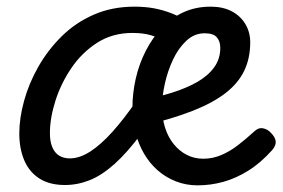

<svg xmlns="http://www.w3.org/2000/svg" viewBox="-20 -539 849 577"><path d="M175 17Q129 17 98.5 -2.5Q68 -22 53 -57Q38 -92 38 -138Q38 -184 52.5 -236.5Q67 -289 95.5 -339Q124 -389 165.5 -430Q207 -471 262 -495Q317 -519 384 -519Q416 -519 443 -514Q470 -509 495.5 -499Q521 -489 546 -473L476 -415Q458 -426 434 -433Q410 -440 378 -440Q318 -440 272 -410.5Q226 -381 194.5 -334.5Q163 -288 146.5 -236Q130 -184 130 -139Q130 -114 137 -97Q144 -80 157.5 -71.5Q171 -63 190 -63Q219 -63 251 -83.5Q283 -104 318 -143Q353 -182 390 -236L406 -139Q363 -81 324.5 -46.5Q286 -12 249.5 2.5Q213 17 175 17ZM574 18Q539 18 508.5 6Q478 -6 454 -27Q430 -48 413 -77Q396 -106 387 -141Q378 -176 378 -215Q378 -259 388 -303Q398 -347 418 -386Q438 -425 466 -455Q494 -485 531 -502Q568 -519 613 -519Q650 -519 676.5 -505Q703 -491 717.5 -466.5Q732 -442 732 -412Q732 -364 714 -326.5Q696 -289 658 -259.5Q620 -230 560.5 -206.5Q501 -183 418 -163L405 -238Q454 -247 497 -260.5Q540 -274 572.5 -292.5Q605 -311 623.5 -336.5Q642 -362 642 -395Q642 -415 631.5 -427Q621 -439 595 -439Q564 -439 540 -416.5Q516 -394 500 -360Q484 -326 475.5 -288Q467 -250 467 -218Q467 -184 476 -155.5Q485 -127 502 -106Q519 -85 541.5 -73.5Q564 -62 591 -62Q619 -62 645 -73Q671 -84 695.5 -103Q720 -122 743 -143Q756 -156 770 -153.5Q784 -151 794 -140Q807 -127 808.5 -114.5Q810 -102 798 -88Q763 -49 726 -26Q689 -3 651 7.5Q613 18 574 18Z"/></svg>

Font: Playwrite SK
Style: Regular
Weight: 400
Designer: Veronika Burian, José Scaglione
Foundry: TypeTogether
Version: Version 1.002